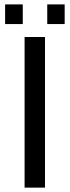

<svg xmlns="http://www.w3.org/2000/svg" viewBox="-20 -857 318 877"><path d="M92.3 0H185.5V-688H92.3ZM195.8 -747.1H275.4V-836.9H195.8ZM3.4 -747.1H84V-836.9H3.4Z"/></svg>

Font: Arimo
Style: Regular
Weight: 400
Designer: Steve Matteson
Foundry: Monotype Imaging Inc.
Version: Version 1.32